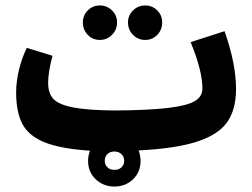

<svg xmlns="http://www.w3.org/2000/svg" viewBox="-20 -536 922 702"><path d="M283 -454Q283 -480 301 -498Q319 -516 345 -516Q371 -516 389.5 -498Q408 -480 408 -454Q408 -427 389.5 -408.5Q371 -390 345 -390Q319 -390 301 -408.5Q283 -427 283 -454ZM448 -454Q448 -480 466.5 -498Q485 -516 511 -516Q537 -516 555 -498Q573 -480 573 -454Q573 -427 555 -408.5Q537 -390 511 -390Q485 -390 466.5 -408.5Q448 -427 448 -454ZM487 14Q494 35 494 52Q494 93 466.5 119.5Q439 146 398 146Q358 146 330 119.5Q302 93 302 52Q302 34 309 15Q202 8 143.5 -15.5Q85 -39 62 -82.5Q39 -126 39 -198Q39 -238 49.5 -281Q60 -324 78 -361L172 -332Q156 -273 156 -233Q156 -195 175 -174.5Q194 -154 246 -143.5Q298 -133 399 -132Q527 -133 596 -141.5Q665 -150 692.5 -166.5Q720 -183 720 -212Q720 -278 677 -382L801 -422Q843 -303 843 -211Q843 -136 811 -90Q779 -44 701.5 -18.5Q624 7 487 14ZM434 52Q434 37 424 27.5Q414 18 398 18Q382 18 372.5 27.5Q363 37 363 52Q363 66 372.5 75.5Q382 85 398 85Q415 85 424.5 75.5Q434 66 434 52Z"/></svg>

Font: FiraGOUPP
Style: Bold
Weight: 700
Designer: bBox Type
Foundry: bBox Type GmbH
Version: Version 1.001